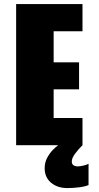

<svg xmlns="http://www.w3.org/2000/svg" viewBox="-20 -720 490 952"><path d="M60 0V-700H389V-565H246V-411H372V-277H246V-135H389V0ZM419 92V197.5Q402.5 205 372.2 208.8Q342 212.5 313.5 212.5Q265 212.5 233.2 186Q201.5 159.5 201.5 114Q201.5 86 213.5 63.2Q225.5 40.5 241.2 24.2Q257 8 268.5 0H389Q370 18.5 353 41Q336 63.5 336 80.5Q336 93.5 344.2 99.2Q352.5 105 365 105Q376.5 105 393.8 101Q411 97 419 92Z"/></svg>

Font: Trispace Condensed ExtraBold
Style: Regular
Weight: 800
Width: 3
Designer: Tyler Finck
Foundry: Etcetera Type Company
Version: Version 1.210; ttfautohint (v1.8.3)